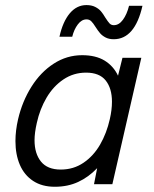

<svg xmlns="http://www.w3.org/2000/svg" viewBox="-20 -711 594 741"><path d="M525.4 -487.8 413.6 0H342.8L355 -62Q321.8 -27.3 281.7 -8.8Q241.7 9.8 191.4 9.8Q142.1 9.8 107.9 -12.7Q73.7 -35.2 56.6 -75Q39.6 -114.7 39.6 -166.5Q39.6 -207 49.8 -251Q65.9 -319.8 101.3 -376.2Q136.7 -432.6 187.3 -465.3Q237.8 -498 296.9 -498Q349.6 -498 383.8 -477.1Q418 -456.1 435.5 -418.9L452.6 -487.8ZM412.1 -318.4Q412.1 -370.1 387.9 -400.4Q363.8 -430.7 312 -430.7Q263.7 -430.7 224.6 -404.3Q185.5 -377.9 159.7 -334Q133.8 -290 122.1 -236.8Q113.3 -198.2 113.3 -169.9Q113.3 -118.2 138.2 -87.4Q163.1 -56.6 214.4 -56.6Q263.7 -56.6 302.2 -82.8Q340.8 -108.9 366.2 -152.8Q391.6 -196.8 403.8 -251Q412.1 -287.1 412.1 -318.4ZM349.1 -606.4Q339.4 -622.1 332 -629.2Q324.7 -636.2 314 -636.2Q294.9 -636.2 280.3 -616.7Q265.6 -597.2 258.8 -569.3H209.5Q222.2 -627 249 -659.2Q275.9 -691.4 313.5 -691.4Q333.5 -691.4 347.4 -684.3Q361.3 -677.2 369.6 -667.5Q377.9 -657.7 386.7 -642.6Q396.5 -627.4 402.8 -620.6Q409.2 -613.8 419.4 -613.8Q439 -613.8 454.3 -634.5Q469.7 -655.3 478 -688.5H529.8Q515.1 -624 487.3 -591.8Q459.5 -559.6 418.9 -559.6Q400.4 -559.6 387.5 -566.4Q374.5 -573.2 366.5 -582.5Q358.4 -591.8 349.1 -606.4Z"/></svg>

Font: Acari Sans
Style: Italic
Weight: 400
Italic angle: -13°
Designer: Alfredo Marco Pradil and Stefan Peev
Foundry: Hanken Design Co.
Version: Version 1.045;January 11, 2019;FontCreator 11.5.0.2425 64-bi